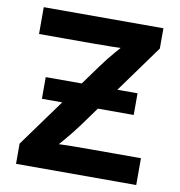

<svg xmlns="http://www.w3.org/2000/svg" viewBox="-81 -803 822 878"><g transform="rotate(10 329.5 -364.0)"><path d="M51.3 0V-93.8L350.6 -506.8Q377.9 -544.4 410.4 -582Q442.9 -619.6 475.6 -656.7L487.8 -608.4Q439.5 -604.5 390.9 -603.8Q342.3 -603 293.9 -603H51.8V-727.5H607.4V-633.3L313.5 -227.1Q284.7 -188 251.2 -148.7Q217.8 -109.4 183.6 -70.8L171.4 -119.1Q221.7 -123 271.7 -123.8Q321.8 -124.5 372.1 -124.5H609.4V0ZM116.2 -313.5V-414.1H542.5V-313.5Z"/></g></svg>

Font: Inter 17pt
Style: Bold
Weight: 700
Version: Version 4.001;git-66647c0bb